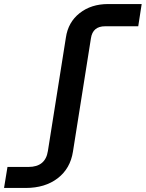

<svg xmlns="http://www.w3.org/2000/svg" viewBox="-75 -750 721 950"><path d="M-55 180 -38 76H66Q150 76 162 -3L251 -564Q262 -640 319 -685Q376 -730 460 -730H626L609 -620H445Q384 -620 375 -561L286 0Q273 84 210.5 132Q148 180 52 180Z"/></svg>

Font: JetBrains Mono NL
Style: Bold Italic
Weight: 700
Italic angle: -9°
Designer: Philipp Nurullin, Konstantin Bulenkov
Foundry: JetBrains
Version: Version 2.304; ttfautohint (v1.8.4.7-5d5b)